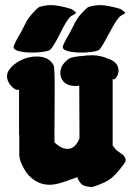

<svg xmlns="http://www.w3.org/2000/svg" viewBox="-20 -745 526 763"><path d="M265.6 -682.6Q256.8 -678.7 244.6 -659.2Q232.4 -639.6 222.2 -618.7Q211.9 -597.7 199.7 -576.2Q187.5 -554.7 179.7 -547.9Q175.8 -543.9 164.6 -541.5Q153.3 -539.1 138.7 -537.6Q124 -536.1 108.4 -536.1Q77.1 -536.1 55.7 -541.5Q34.2 -546.9 34.2 -557.6L35.2 -563.5Q44.9 -586.9 64.5 -619.1Q69.3 -627.9 76.2 -642.1Q83 -656.2 87.9 -664.6Q92.8 -672.9 103.5 -685.5Q114.3 -698.2 129.9 -712.9Q130.9 -713.9 132.3 -714.8Q133.8 -715.8 134.8 -716.3Q135.7 -716.8 137.7 -717.8Q160.2 -724.6 183.6 -724.6Q211.9 -724.6 264.6 -709Q282.2 -696.3 282.2 -694.3Q282.2 -691.4 265.6 -682.6ZM460.9 -682.6Q447.3 -675.8 416 -616.7Q384.8 -557.6 375 -547.9Q371.1 -543.9 359.9 -541.5Q348.6 -539.1 334 -537.6Q319.3 -536.1 303.7 -536.1Q272.5 -536.1 251 -541.5Q229.5 -546.9 229.5 -557.6L230.5 -563.5Q240.2 -586.9 259.8 -619.1Q264.6 -627.9 269.5 -638.2Q274.4 -648.4 278.3 -655.8Q282.2 -663.1 288.1 -671.9Q293.9 -680.7 303.2 -690.9Q312.5 -701.2 325.2 -712.9Q326.2 -713.9 327.6 -714.8Q329.1 -715.8 330.1 -716.3Q331.1 -716.8 333 -717.8Q355.5 -724.6 378.9 -724.6Q407.2 -724.6 460 -709Q477.5 -696.3 477.5 -694.3Q477.5 -691.4 460.9 -682.6ZM294.9 -405.3Q291 -403.3 281.2 -403.3Q242.2 -403.3 227.5 -427.7Q219.7 -439.5 219.7 -455.1Q219.7 -477.5 235.4 -495.1Q242.2 -502.9 249 -508.3Q255.9 -513.7 265.1 -516.1Q274.4 -518.6 279.3 -519.5Q284.2 -520.5 294.9 -521.5Q305.7 -522.5 306.6 -522.5Q327.1 -525.4 345.7 -525.4Q377.9 -525.4 407.2 -512.7Q446.3 -500 450.2 -472.7Q450.2 -471.7 450.7 -469.2Q451.2 -466.8 451.2 -465.8Q451.2 -452.1 444.3 -440.9Q437.5 -429.7 431.6 -429.7Q429.7 -429.7 427.7 -431.6V-167Q431.6 -162.1 436.5 -155.3Q441.4 -148.4 446.3 -145.5L469.7 -128.9Q479.5 -116.2 479.5 -109.4Q479.5 -103.5 473.6 -94.7Q444.3 -54.7 421.9 -36.6Q399.4 -18.6 350.6 -2.9Q347.7 -2 341.8 -2Q327.1 -2.9 316.4 -6.3Q305.7 -9.8 299.3 -18.6Q293 -27.3 292 -29.3Q291 -31.2 287.1 -41Q284.2 -40 243.7 -25.4Q203.1 -10.7 177.7 -10.7Q135.7 -10.7 103.5 -39.1Q85.9 -54.7 74.2 -76.7Q62.5 -98.6 59.6 -110.8Q56.6 -123 56.6 -127.9V-210.9Q56.6 -208 55.7 -208V-389.6Q53.7 -387.7 50.8 -387.7Q38.1 -387.7 22.9 -405.3Q7.8 -422.9 7.8 -442.4Q7.8 -454.1 14.6 -464.8Q30.3 -489.3 61.5 -504.9Q92.8 -520.5 125 -520.5Q175.8 -520.5 193.4 -484.4Q197.3 -476.6 197.3 -389.6Q197.3 -361.3 196.8 -289.6Q196.3 -217.8 196.3 -180.7Q200.2 -173.8 216.3 -163.6Q232.4 -153.3 248 -153.3Q279.3 -153.3 295.9 -195.3Z"/></svg>

Font: Essays1743
Style: Bold
Weight: 700
Designer: Based on the typeface in a 1743 English translation of the essays of Montaigne.  PostScript/TrueType font designed by Jo
Version: Version 002.100